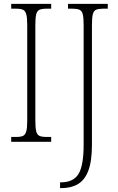

<svg xmlns="http://www.w3.org/2000/svg" viewBox="-20 -734 613 994"><path d="M38 0V-25H63Q87 -25 99 -30.5Q111 -36 116 -54Q121 -72 121 -109V-605Q121 -642 116 -660Q111 -678 99 -683.5Q87 -689 63 -689H38V-714H245V-689H221Q197 -689 184.5 -683.5Q172 -678 167.5 -660Q163 -642 163 -605V-109Q163 -72 167.5 -54Q172 -36 184.5 -30.5Q197 -25 221 -25H245V0ZM291 240V210H295Q360 210 386.5 166.5Q413 123 413 15V-606Q413 -642 408.5 -660Q404 -678 391.5 -683.5Q379 -689 356 -689H332V-714H538V-689H513Q490 -689 477.5 -683.5Q465 -678 460.5 -660Q456 -642 456 -605V14Q456 100 437.5 149Q419 198 383.5 219Q348 240 296 240Z"/></svg>

Font: Noto Serif Myanmar Condensed ExtraLight
Style: Regular
Weight: 200
Width: 3
Designer: Ben Mitchell and the Monotype Design Team
Foundry: Monotype Imaging Inc.
Version: Version 2.106; ttfautohint (v1.8.4.7-5d5b)